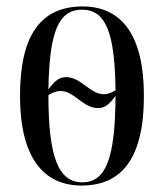

<svg xmlns="http://www.w3.org/2000/svg" viewBox="-20 -565 508 595"><path d="M233 10C359 10 426 -77 426 -268C426 -453 359 -545 236 -545C105 -545 42 -454 42 -268C42 -79 113 10 233 10ZM130 -288C133 -466 161 -535 234 -535C308 -535 336 -464 338 -285C326 -278 315 -273 302 -273C259 -273 231 -326 185 -326C164 -326 150 -315 130 -288ZM235 0C162 0 130 -76 130 -270C141 -277 153 -283 168 -283C210 -283 237 -230 284 -230C305 -230 319 -242 338 -268C337 -78 310 0 235 0Z"/></svg>

Font: Noto Serif Display ExtraCondensed
Style: Regular
Weight: 400
Width: 2
Designer: Monotype Design Team
Foundry: Monotype Imaging Inc.
Version: Version 2.009